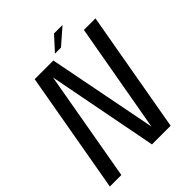

<svg xmlns="http://www.w3.org/2000/svg" viewBox="-238 -888 1004 1004"><g transform="rotate(-45 264.0 -386.0)"><path d="M-19.5 0 99.5 -675H237.5L356 -68.5L463.5 -675H549L430 0H292L173.5 -613.5L65.5 0ZM269 -694.5 340 -772.5H403L313.5 -694.5Z"/></g></svg>

Font: Anybody
Style: Italic
Weight: 400
Italic angle: -10°
Designer: Tyler Finck
Foundry: Etcetera Type Company
Version: Version 1.010; ttfautohint (v1.8.3) -l 8 -r 50 -G 200 -x 14 